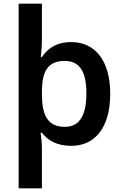

<svg xmlns="http://www.w3.org/2000/svg" viewBox="-20 -846 666 1040"><path d="M577 -338C577 -522 492 -618 366 -618C285 -618 237 -582 207 -537H201C203 -556 207 -595 207 -623V-826H81V174H207V-48C207 -69 203 -109 200 -127H207C237 -88 285 -56 366 -56C493 -56 577 -153 577 -338ZM448 -340C448 -223 412 -159 332 -159C236 -159 207 -223 207 -339V-356C209 -463 241 -516 331 -516C412 -516 448 -457 448 -340Z"/></svg>

Font: Noto Sans Malayalam UI SemiBold
Style: Regular
Weight: 600
Designer: Jelle Bosma - Monotype Design Team
Foundry: Monotype Imaging Inc.
Version: Version 2.104